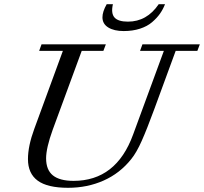

<svg xmlns="http://www.w3.org/2000/svg" viewBox="-20 -872 962 905"><path d="M563 -725.6Q518.1 -725.6 490.5 -742.4Q462.9 -759.3 462.9 -790.5Q462.9 -816.9 482.9 -852.1H512.2Q502.4 -809.6 519.5 -789.8Q536.6 -770 583 -770Q672.4 -770 728 -852.1H757.8Q748.5 -828.1 734.1 -807.6Q719.7 -787.1 697 -767.6Q674.3 -748 639.9 -736.8Q605.5 -725.6 563 -725.6ZM300.8 13.2Q203.6 13.2 157.7 -20.5Q111.8 -54.2 111.8 -122.1Q111.8 -183.6 141.6 -264.6L276.4 -632.3H164.6L175.8 -663.1H479L467.3 -632.3H365.2L228.5 -260.7Q197.3 -174.3 197.3 -125.5Q197.3 -71.3 229.2 -45.4Q261.2 -19.5 326.7 -19.5Q527.8 -19.5 607.4 -237.8L752.4 -632.3H640.1L651.4 -663.1H921.9L910.2 -632.3H808.1L707 -356.9Q672.4 -262.7 647.9 -207.8Q623.5 -152.8 598.6 -122.1Q545.4 -55.2 468.5 -21Q391.6 13.2 300.8 13.2Z"/></svg>

Font: Elstob 10pt
Style: Italic
Weight: 400
Italic angle: -20°
Designer: Peter S. Baker
Version: Version 1.015